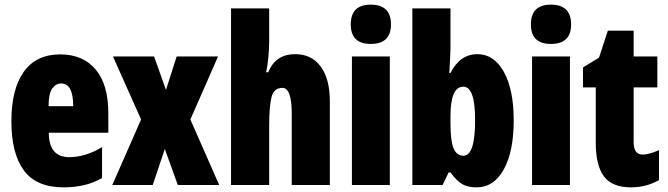

<svg xmlns="http://www.w3.org/2000/svg" viewBox="-20 -796 2874 826"><path d="M29 -274Q29 -136 82.5 -63Q136 10 254 10Q350 10 419 -30V-163Q348 -120 278 -120Q190 -120 190 -225H446V-310Q446 -432 391.5 -497Q337 -562 239 -562Q136 -562 82.5 -487.5Q29 -413 29 -274ZM295 -339H189Q189 -393 204.5 -415Q220 -437 243 -437Q295 -437 295 -339Z M463 0H637L689 -155L745 0H923L799 -282L918 -553H740L694 -409L643 -553H466L587 -282Z M974 -760V0H1138V-253Q1138 -338 1148 -378Q1158 -418 1195 -418Q1235 -418 1235 -308V0H1399V-360Q1399 -457 1359.5 -510Q1320 -563 1250 -563Q1165 -563 1134 -485H1125Q1138 -549 1138 -622V-760Z M1489 -691Q1489 -607 1575 -607Q1662 -607 1662 -691Q1662 -776 1575 -776Q1489 -776 1489 -691ZM1494 -553V0H1657V-553Z M1754 -760V0H1884L1910 -54H1918Q1946 -16 1970 -3Q1994 10 2030 10Q2105 10 2147.5 -67.5Q2190 -145 2190 -278Q2190 -411 2147.5 -487Q2105 -563 2034 -563Q1959 -563 1918 -482H1913Q1915 -520 1916.5 -546.5Q1918 -573 1918 -588V-760ZM2024 -280Q2024 -126 1974 -126Q1944 -126 1931 -158.5Q1918 -191 1918 -265V-297Q1918 -423 1973 -423Q2024 -423 2024 -280Z M2264 -691Q2264 -607 2350 -607Q2437 -607 2437 -691Q2437 -776 2350 -776Q2264 -776 2264 -691ZM2269 -553V0H2432V-553Z M2706 -184V-420H2808V-553H2706V-664H2595L2557 -548L2488 -506V-420H2543V-182Q2543 -85 2578 -37.5Q2613 10 2695 10Q2759 10 2815 -21V-150Q2772 -131 2745 -131Q2706 -131 2706 -184Z"/></svg>

Font: Noto Sans Display Condensed Black
Style: Regular
Weight: 900
Width: 3
Designer: Monotype Design team
Foundry: Monotype Imaging Inc.
Version: 1.000